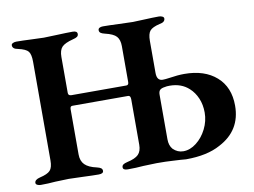

<svg xmlns="http://www.w3.org/2000/svg" viewBox="-73 -759 1150 869"><g transform="rotate(-10 502.5 -325.0)"><path d="M691 2Q683 2 654 0Q625 -2 581 -2Q562 -2 520 0Q486 3 448 3Q426 3 426 -10Q426 -18 432 -22.5Q438 -27 451 -30Q488 -38 503 -53Q518 -68 518 -98V-306Q518 -324 507 -324H251Q245 -324 242.5 -320.5Q240 -317 240 -309V-102Q240 -72 257 -55Q274 -38 311 -30Q324 -27 330 -22.5Q336 -18 336 -10Q336 3 314 3Q288 3 242 1Q196 -1 177 -1Q157 -1 115 1Q82 4 48 4Q39 4 32 0.5Q25 -3 25 -9Q25 -24 50 -30Q85 -38 97.5 -51.5Q110 -65 110 -98V-551Q110 -585 99.5 -598.5Q89 -612 53 -620Q28 -624 28 -641Q28 -647 35 -650.5Q42 -654 51 -654Q78 -654 120 -652Q160 -650 177 -650Q195 -650 237 -652Q283 -654 310 -654Q331 -654 331 -640Q331 -632 325 -627.5Q319 -623 306 -620Q267 -610 253.5 -595.5Q240 -581 240 -550V-385Q240 -372 255 -372H507Q518 -372 518 -386V-551Q518 -580 504.5 -595.5Q491 -611 452 -620Q439 -623 433 -627.5Q427 -632 427 -640Q427 -647 433 -650.5Q439 -654 449 -654Q474 -654 522 -652Q568 -650 586 -650Q603 -650 639 -652Q679 -654 706 -654Q715 -654 722 -650.5Q729 -647 729 -641Q729 -624 704 -620Q670 -612 658.5 -598.5Q647 -585 647 -552V-405Q647 -369 674 -369Q685 -369 706 -372Q744 -378 774 -378Q867 -378 921.5 -330Q976 -282 976 -197Q976 -83 874 -30Q813 4 715 4Q711 4 691 2ZM835 -190Q835 -226 822.5 -255.5Q810 -285 788 -305Q753 -337 700 -337Q685 -337 678 -335Q662 -333 655 -326.5Q648 -320 648 -305V-100Q648 -71 663 -54Q683 -34 710 -34Q741 -34 770 -56.5Q799 -79 817 -115Q835 -151 835 -190Z"/></g></svg>

Font: EB Garamond SemiBold
Style: Regular
Weight: 600
Designer: Georg Duffner and Octavio Pardo
Foundry: Georg Duffner
Version: Version 1.000